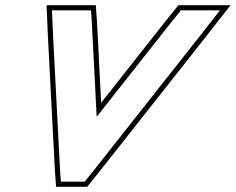

<svg xmlns="http://www.w3.org/2000/svg" viewBox="-20 -653 912 743"><path d="M185.3 -516 181.1 -613H332.1L335.2 -570L354.1 -201L645.2 -570L680.1 -613H831.1L755.3 -516L342.4 7L307.6 50H215.6L212.4 7ZM165.3 -515 192.5 8.2 197 70H317.1L358 19.5L771 -503.6L872.1 -633H670.5L629.6 -582.5L371.4 -255.2L355.2 -571.2L350.7 -633H160.2Z"/></svg>

Font: Nordica Plus
Style: NordicaClassicRgOblOl
Weight: 500
Version: Version 1.01